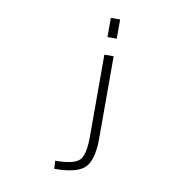

<svg xmlns="http://www.w3.org/2000/svg" viewBox="-100 -854 1200 1175"><g transform="rotate(10 500.0 -266.0)"><path d="M494.1 -631.8V-751H551.8V-631.8ZM313.5 218.8 310.5 168.9Q425.8 168.9 460 134.8Q494.1 100.6 494.1 -10.7V-522.5H551.8V-12.7Q551.8 122.1 503.4 170.4Q455.1 218.8 313.5 218.8Z"/></g></svg>

Font: GenEi Gothic M Light
Style: Regular
Weight: 300
Designer: o_tamon (Modified); [Source Han Sans]
Ryoko NISHIZUKA  (kana & ideographs); Paul D. Hunt (Latin, Greek & Cyrillic); Wenl
Version: Version 1.1a;Original Version 1.004